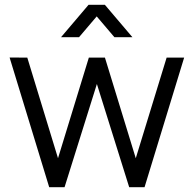

<svg xmlns="http://www.w3.org/2000/svg" viewBox="-20 -780 808 800"><path d="M234.3 -625 349 -760H417L531.7 -625H456.7L383 -711.7L309.3 -625ZM185 0 20 -540.3 93.7 -540 221.7 -120.7 350.2 -540H417.2L545.7 -120.7L674.3 -540H747.3L582.3 0H518.3L383.7 -430L249 0Z"/></svg>

Font: Manrope
Style: Regular
Weight: 400
Designer: Mikhail Sharanda
Foundry: Mikhail Sharanda
Version: Version 4.503